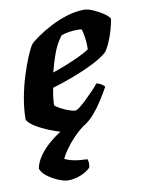

<svg xmlns="http://www.w3.org/2000/svg" viewBox="-81 -556 604 813"><g transform="rotate(-10 221.5 -150.0)"><path d="M192 0Q180 0 155 -7Q130 -14 100.5 -26Q71 -38 46.5 -53Q22 -68 13 -84Q13 -128 21.5 -175.5Q30 -223 43.5 -266.5Q57 -310 71 -343.5Q85 -377 96 -394Q106 -405 131 -422.5Q156 -440 190 -458Q224 -476 262.5 -488Q301 -500 338 -500Q354 -500 378.5 -489Q403 -478 422.5 -464Q442 -450 443 -441Q440 -421 432.5 -395Q425 -369 415 -346Q405 -323 396 -310Q378 -291 336.5 -269.5Q295 -248 245 -229Q195 -210 151 -197Q145 -164 144 -152.5Q143 -141 142 -124Q148 -117 164.5 -108Q181 -99 199 -92.5Q217 -86 227 -86Q234 -86 247.5 -96.5Q261 -107 277.5 -123Q294 -139 309.5 -155Q325 -171 334 -183Q343 -183 355 -175.5Q367 -168 369 -163Q355 -138 337 -109.5Q319 -81 297.5 -56Q276 -31 250 -15.5Q224 0 192 0ZM163 -261Q196 -272 225.5 -284Q255 -296 280.5 -308Q306 -320 324 -332Q324 -335 324 -338Q324 -341 324 -345Q324 -364 321 -384.5Q318 -405 313 -420Q307 -421 301.5 -421Q296 -421 290 -421Q273 -421 256 -418Q239 -415 225 -410Q202 -380 187.5 -341Q173 -302 163 -261ZM146 200Q131 200 106 190Q81 180 59.5 164Q38 148 32 129Q38 100 57 74Q76 48 102.5 25.5Q129 3 158 -14L253 -18Q228 0 206 23Q184 46 168.5 68Q153 90 145 107Q159 115 183 120Q207 125 242 126Q244 131 245 140Q246 149 243 162Q228 178 201 189Q174 200 146 200Z"/></g></svg>

Font: Texturina Medium 12pt Black
Style: Italic
Weight: 900
Italic angle: -11°
Version: Version 1.002